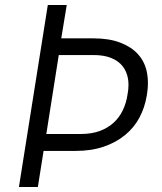

<svg xmlns="http://www.w3.org/2000/svg" viewBox="-20 -751 652 771"><path d="M56 0 172 -731H248L226 -597H355Q418 -597 462.5 -580Q507 -563 533.5 -534Q560 -505 569 -465Q574 -442 574 -417Q574 -398 571 -378L569 -365Q561 -318 539.5 -278Q518 -238 482 -208.5Q446 -179 396.5 -162Q347 -145 284 -145H155L132 0ZM216 -530 166 -213H305Q348 -213 380.5 -225Q413 -237 436 -258Q459 -279 473 -308Q487 -337 492 -371Q496 -391 496 -410Q496 -423 494 -435Q489 -464 472.5 -485Q456 -506 427 -518Q398 -530 355 -530Z"/></svg>

Font: Sora Light
Style: Italic
Weight: 300
Designer: Jonathan Barnbrook, Juli√°n Moncada
Version: Version 1.000